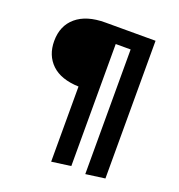

<svg xmlns="http://www.w3.org/2000/svg" viewBox="-158 -823 1092 1174"><g transform="rotate(20 387.5 -235.5)"><path d="M653 -692V204L528 221V-590H431V204L306 221V-268Q190 -272 130.5 -329Q71 -386 71 -479Q71 -579 138 -635.5Q205 -692 326 -692H335Z"/></g></svg>

Font: FiraSans
Style: Regular
Weight: 600
Designer: Carrois Corporate & Edenspiekermann AG
Foundry: Carrois Corporate GbR & Edenspiekermann AG
Version: Version 3.106;PS 003.106;hotconv 1.0.70;makeotf.lib2.5.58329